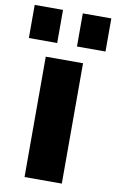

<svg xmlns="http://www.w3.org/2000/svg" viewBox="-126 -859 549 908"><g transform="rotate(10 149.0 -405.0)"><path d="M196 -651V-810H333V-651ZM-35 -651V-810H101V-651ZM59 0V-578H238V0Z"/></g></svg>

Font: Oswald Heavy
Style: Regular
Weight: 400
Designer: Vernon Adams
Foundry: Vernon Adams
Version: Version 4.101